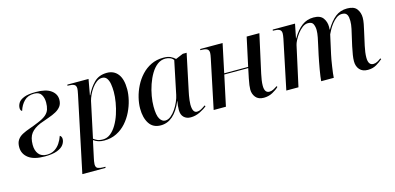

<svg xmlns="http://www.w3.org/2000/svg" viewBox="-71 -977 3390 1649"><g transform="rotate(-15 1624.0 -153.0)"><path d="M224 10Q128 10 80 -27Q32 -64 32 -124Q32 -163 48.5 -187.5Q65 -212 94.5 -227.5Q124 -243 162 -256Q200 -269 242 -287Q289 -306 313.5 -327Q338 -348 346.5 -374.5Q355 -401 355 -435Q355 -477 337 -506Q319 -535 274 -535Q218 -535 185 -501.5Q152 -468 137 -418Q122 -425 122 -447Q122 -470 135.5 -492.5Q149 -515 186 -530Q223 -545 292 -545Q382 -545 426.5 -512.5Q471 -480 471 -430Q471 -394 454 -371Q437 -348 408 -332Q379 -316 341 -303Q303 -290 261 -274Q204 -250 176.5 -214Q149 -178 149 -113Q149 -62 173.5 -31Q198 0 246 0Q286 0 315 -18Q344 -36 363.5 -65.5Q383 -95 394 -128Q401 -125 406 -116.5Q411 -108 411 -96Q411 -71 394 -46.5Q377 -22 336 -6Q295 10 224 10Z M637 -430Q645 -469 645 -481Q645 -509 627 -517.5Q609 -526 580 -526H569L571 -536H759L734 -397H737Q766 -460 810 -503Q854 -546 924 -546Q986 -546 1021.5 -500.5Q1057 -455 1057 -365Q1057 -321 1045 -270Q1033 -219 1009 -169.5Q985 -120 949 -79.5Q913 -39 864 -14.5Q815 10 754 10Q724 10 701.5 2.5Q679 -5 660 -19Q656 -4 654 7Q652 18 648 35L627 133Q625 140 622 158Q619 176 619 186Q619 215 638 222.5Q657 230 685 230H704L702 240H496ZM745 -2Q782 -2 812.5 -26Q843 -50 867 -90.5Q891 -131 907 -180Q923 -229 931.5 -279.5Q940 -330 940 -373Q940 -411 934.5 -443Q929 -475 914.5 -495Q900 -515 873 -515Q847 -515 823.5 -497.5Q800 -480 781 -453.5Q762 -427 749 -398.5Q736 -370 731 -349L663 -30Q674 -21 693.5 -11.5Q713 -2 745 -2Z M1257 10Q1188 10 1154.5 -41.5Q1121 -93 1121 -175Q1121 -221 1133.5 -272Q1146 -323 1170.5 -371.5Q1195 -420 1231.5 -459.5Q1268 -499 1316.5 -522.5Q1365 -546 1425 -546Q1465 -546 1488.5 -535Q1512 -524 1530 -507L1597 -535H1631L1562 -208Q1559 -195 1555.5 -175Q1552 -155 1549.5 -133.5Q1547 -112 1547 -98Q1547 -23 1587 -23Q1605 -23 1623.5 -33Q1642 -43 1663 -58L1669 -50Q1645 -29 1605 -9.5Q1565 10 1523 10Q1485 10 1462 -12.5Q1439 -35 1439 -77Q1439 -99 1441 -116.5Q1443 -134 1447 -156H1446Q1377 10 1257 10ZM1304 -20Q1330 -20 1354 -39.5Q1378 -59 1398 -88.5Q1418 -118 1432 -150.5Q1446 -183 1451 -209L1512 -502Q1502 -518 1482.5 -526Q1463 -534 1441 -534Q1401 -534 1369 -509.5Q1337 -485 1312.5 -444Q1288 -403 1271 -353.5Q1254 -304 1245.5 -254.5Q1237 -205 1237 -163Q1237 -84 1256.5 -52Q1276 -20 1304 -20Z M2173 10Q2124 10 2100.5 -19.5Q2077 -49 2077 -88Q2077 -103 2080 -127.5Q2083 -152 2090 -185L2108 -271H1895L1837 0H1728L1819 -435Q1822 -448 1824 -462Q1826 -476 1826 -482Q1826 -509 1807.5 -517.5Q1789 -526 1761 -526H1750L1752 -536H1951L1897 -281H2110L2165 -536H2278L2203 -196Q2197 -168 2193 -141.5Q2189 -115 2189 -92Q2189 -28 2232 -28Q2250 -28 2267 -36.5Q2284 -45 2303 -58L2308 -50Q2286 -28 2250.5 -9Q2215 10 2173 10Z M3098 10Q3050 10 3025 -18.5Q3000 -47 3000 -92Q3000 -117 3005 -148Q3010 -179 3019 -222L3039 -310Q3044 -330 3052 -367Q3060 -404 3060 -435Q3060 -450 3057.5 -468Q3055 -486 3043.5 -499Q3032 -512 3004 -512Q2979 -512 2956 -495.5Q2933 -479 2914 -454.5Q2895 -430 2882 -406.5Q2869 -383 2863 -369L2826 -202Q2822 -185 2817 -157Q2812 -129 2807.5 -97.5Q2803 -66 2799.5 -39.5Q2796 -13 2796 0H2684Q2685 -14 2688.5 -41.5Q2692 -69 2698 -102.5Q2704 -136 2710 -168Q2716 -200 2721 -223L2740 -310Q2746 -335 2753 -371Q2760 -407 2760 -435Q2760 -463 2749.5 -487Q2739 -511 2703 -511Q2677 -511 2653 -493Q2629 -475 2609 -448.5Q2589 -422 2576 -396Q2563 -370 2560 -355L2482 0H2374L2465 -436Q2471 -467 2471 -482Q2471 -509 2452.5 -517.5Q2434 -526 2406 -526H2395L2397 -536H2595L2570 -411H2572Q2613 -480 2658 -513Q2703 -546 2761 -546Q2821 -546 2845.5 -512.5Q2870 -479 2870 -434Q2870 -428 2869.5 -421.5Q2869 -415 2869 -409H2871Q2911 -477 2955 -511.5Q2999 -546 3060 -546Q3121 -546 3145.5 -513Q3170 -480 3170 -435Q3170 -410 3164 -379.5Q3158 -349 3152 -323L3124 -197Q3118 -170 3114.5 -143.5Q3111 -117 3111 -95Q3111 -27 3156 -27Q3174 -27 3191.5 -36Q3209 -45 3225 -58L3231 -50Q3207 -29 3174.5 -9.5Q3142 10 3098 10Z"/></g></svg>

Font: Noto Serif Display Medium
Style: Italic
Weight: 500
Italic angle: -12°
Designer: Monotype Design Team
Foundry: Monotype Imaging Inc.
Version: Version 2.009